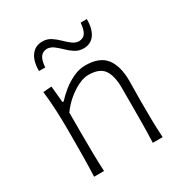

<svg xmlns="http://www.w3.org/2000/svg" viewBox="-172 -863 936 989"><g transform="rotate(-30 296.0 -368.5)"><path d="M102.5 0Q105 -57.1 105.7 -110.1Q106.4 -163.1 106.4 -226.1V-277.3Q106.4 -332.5 103.8 -391.6Q101.1 -450.7 94.2 -508.3L144.5 -512.2L153.8 -414.6H161.1Q180.2 -436.5 210.2 -460.9Q240.2 -485.4 276.4 -502.4Q312.5 -519.5 349.1 -519.5Q433.6 -519.5 470.2 -472.4Q506.8 -425.3 506.8 -336.9Q506.8 -304.2 506.1 -275.9Q505.4 -247.6 505.4 -226.1Q505.4 -163.1 506.1 -110.1Q506.8 -57.1 510.3 0H451.7Q454.1 -57.1 454.6 -109.9Q455.1 -162.6 455.1 -224.6V-326.2Q455.1 -397 429.7 -433.1Q404.3 -469.2 337.9 -469.2Q311 -469.2 278.1 -453.4Q245.1 -437.5 213.1 -410.6Q181.2 -383.8 157.2 -349.6V-224.6Q157.2 -162.6 158 -109.9Q158.7 -57.1 161.6 0ZM387.7 -599.1Q359.9 -599.1 338.1 -612.8Q316.4 -626.5 297.9 -644.8Q279.3 -663.1 261 -677.2Q242.7 -691.4 220.7 -692.4Q194.8 -690.9 181.9 -672.4Q168.9 -653.8 166 -613.3H128.9Q128.9 -672.9 153.1 -704.8Q177.2 -736.8 219.2 -736.8Q247.1 -736.8 268.6 -722.9Q290 -709 308.6 -690.7Q327.1 -672.4 345.5 -658.2Q363.8 -644 385.3 -643.1Q412.1 -644.5 424.1 -663.3Q436 -682.1 439.5 -722.2H476.1Q476.1 -662.6 452.9 -630.9Q429.7 -599.1 387.7 -599.1Z"/></g></svg>

Font: Pinar DS1-Light
Style: Regular
Weight: 300
Designer: Amin Abedi
Version: Version 2.000